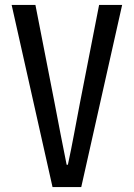

<svg xmlns="http://www.w3.org/2000/svg" viewBox="-20 -755 540 775"><path d="M192 0H308L473 -735H380L302 -336C285 -249 273 -177 254 -90H249C231 -177 218 -249 201 -336L123 -735H27Z"/></svg>

Font: Noto Sans Mono CJK SC
Style: Regular
Weight: 400
Designer: Ryoko NISHIZUKA 西塚涼子 (kana, bopomofo & ideographs); Paul D. Hunt (Latin, Greek & Cyrillic); Sandoll Communications 산돌커뮤니
Foundry: Adobe
Version: Version 2.004;hotconv 1.0.118;makeotfexe 2.5.65603